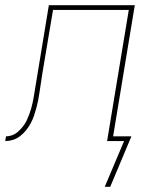

<svg xmlns="http://www.w3.org/2000/svg" viewBox="-58 -540 578 735"><path d="M364 175H343L417 0H352L435 -502H145L104 -258Q101 -240 98.5 -221.5Q96 -203 93 -185Q91 -170 88 -155.5Q85 -141 81 -126Q77 -111 72 -96.5Q67 -82 59.5 -68Q52 -54 42 -41.5Q32 -29 19 -19Q6 -9 -8.5 -4.5Q-23 0 -38 0L-35 -18Q-23 -18 -11 -22.5Q1 -27 11 -36Q21 -45 29.5 -55.5Q38 -66 43.5 -77.5Q49 -89 53.5 -101Q58 -113 61.5 -125Q65 -137 67.5 -149.5Q70 -162 72 -174L129 -520H458L375 -18H445Z"/></svg>

Font: Iosevka Curly Thin
Style: Italic
Weight: 100
Italic angle: -9°
Monospace: yes
Designer: Belleve Invis
Foundry: Belleve Invis
Version: Version 22.1.2; ttfautohint (v1.8.4)